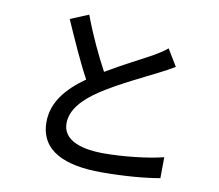

<svg xmlns="http://www.w3.org/2000/svg" viewBox="-87 -890 1174 1028"><g transform="rotate(10 500.0 -376.0)"><path d="M317 -786 218 -745C265 -638 315 -525 361 -441C259 -369 191 -287 191 -181C191 -21 333 34 526 34C653 34 765 24 844 10L845 -104C763 -83 629 -68 522 -68C373 -68 298 -114 298 -192C298 -265 354 -328 442 -386C537 -448 670 -510 736 -544C768 -560 796 -575 822 -591L767 -682C744 -663 720 -648 687 -629C635 -600 536 -551 448 -498C406 -576 357 -678 317 -786Z"/></g></svg>

Font: Noto Sans CJK SC Medium
Style: Regular
Weight: 500
Designer: Ryoko NISHIZUKA 西塚涼子 (kana, bopomofo & ideographs); Paul D. Hunt (Latin, Greek & Cyrillic); Sandoll Communications 산돌커뮤니
Foundry: Adobe
Version: Version 2.004;hotconv 1.0.118;makeotfexe 2.5.65603